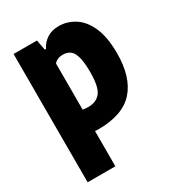

<svg xmlns="http://www.w3.org/2000/svg" viewBox="-186 -666 907 996"><g transform="rotate(-30 268.0 -168.5)"><path d="M44.5 220V-548.5H184.5L196 -487.5H203.5Q219 -519 248 -538Q277 -557 319 -557Q369.5 -557 413.5 -529Q457.5 -501 484.5 -440.8Q511.5 -380.5 511.5 -283.5Q511.5 -140.5 444.2 -65.2Q377 10 230 10Q221.5 10 210.5 9V220ZM243.5 -116.5Q292 -116.5 317 -148.5Q342 -180.5 342 -268.5Q342 -330 332.2 -362.2Q322.5 -394.5 304.8 -406.2Q287 -418 263.5 -418Q230 -418 210.5 -396V-119.5Q229.5 -116.5 243.5 -116.5Z"/></g></svg>

Font: Encode Sans Condensed ExtraBold
Style: Regular
Weight: 800
Width: 3
Designer: Multiple Designers
Foundry: Impallari Type
Version: Version 3.000; ttfautohint (v1.8.3) -l 8 -r 50 -G 200 -x 14 